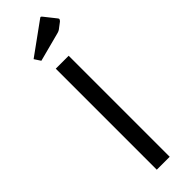

<svg xmlns="http://www.w3.org/2000/svg" viewBox="-282 -836 840 840"><g transform="rotate(-45 138.0 -416.0)"><path d="M178 -625V0H98V-625ZM59 -723 204 -828Q209 -832 211 -832Q214 -832 217 -828L256 -779Q263 -771 263 -768Q263 -764 257 -758L232 -739Q224 -732 211 -729L78 -694Z"/></g></svg>

Font: Changa Light
Style: Regular
Weight: 300
Designer: Eduardo Rodriguez Tunni
Foundry: Eduardo Rodriguez Tunni
Version: Version 2.002; ttfautohint (v1.5) -l 8 -r 50 -G 110 -x 14 -H